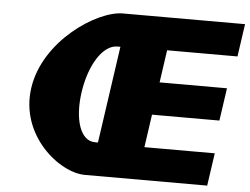

<svg xmlns="http://www.w3.org/2000/svg" viewBox="-55 -895 1254 965"><g transform="rotate(5 571.5 -412.5)"><path d="M764.1 -660H1119.1L1142.9 -825H526C396.2 -825 135.1 -653 100.4 -412C65.7 -171 277.3 0 407.1 0H1024L1047.8 -165H692.8L716.7 -331H1056.7L1080.5 -496H740.5ZM528.7 -657 458.2 -168H442.9C369.1 -168 334.4 -275 354.3 -413C374 -550 439.5 -657 513.4 -657Z"/></g></svg>

Font: Blink
Style: WideObl
Weight: 400
Designer: Mew Too
Foundry: Cannot Into Space Fonts
Version: Version 001.000